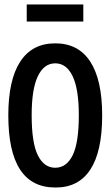

<svg xmlns="http://www.w3.org/2000/svg" viewBox="-20 -824 490 855"><path d="M226 11Q17 11 17 -310Q17 -468 70 -549.5Q123 -631 226 -631Q329 -631 382 -549.5Q435 -468 435 -310Q435 -149 382 -68.5Q329 12 226 11ZM226 -77Q276 -77 303.5 -132.5Q331 -188 331 -311Q331 -427 303.5 -484.5Q276 -542 226 -542Q176 -542 148.5 -484.5Q121 -427 121 -311Q121 -188 148.5 -132.5Q176 -77 226 -77ZM99 -728V-804H351V-728Z"/></svg>

Font: Inconsolata SemiCondensed Bold
Style: Regular
Weight: 700
Width: 4
Monospace: yes
Designer: Raph Levien, Cyreal, Brenton Simpson
Foundry: Raph Levien, Cyreal, Google
Version: Version 3.001; ttfautohint (v1.8.2.53-6de2)